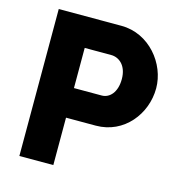

<svg xmlns="http://www.w3.org/2000/svg" viewBox="-106 -803 835 896"><g transform="rotate(15 311.5 -355.0)"><path d="M68 0H232V-229H376C512 -229 603 -346 603 -470C603 -588 506 -710 371 -710H68ZM232 -372V-566H360C398 -566 437 -536 437 -470C437 -406 404 -372 366 -372Z"/></g></svg>

Font: FIGSv2-sans-serif ExtraBold
Style: Regular
Weight: 800
Designer: Matt McInerney, Pablo Impallari, Rodrigo Fuenzalida,Mirko Velimirovic
Foundry: Matt McInerney, Pablo Impallari, Rodrigo Fuenzalida
Version: Version 4.021;hotconv 1.0.109;makeotfexe 2.5.65596